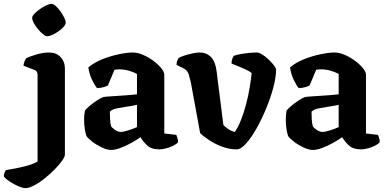

<svg xmlns="http://www.w3.org/2000/svg" viewBox="-119 -771 1986 991"><path d="M11 200Q-1 200 -23.5 190.5Q-46 181 -67.5 167Q-89 153 -99 140Q-99 128 -95.5 119.5Q-92 111 -88 107Q-38 99 5 88.5Q48 78 75 63V-383Q75 -392 71.5 -399.5Q68 -407 59 -410L2 -432Q4 -446 8.5 -456.5Q13 -467 17 -471Q33 -479 68 -489.5Q103 -500 136 -500Q171 -500 193.5 -476.5Q216 -453 216 -417V27Q216 38 201.5 58.5Q187 79 163 103.5Q139 128 111.5 150Q84 172 57.5 186Q31 200 11 200ZM124 -584Q116 -584 103 -594.5Q90 -605 77 -620.5Q64 -636 55.5 -652Q47 -668 47 -679Q47 -688 58.5 -700Q70 -712 87 -724Q104 -736 120.5 -743.5Q137 -751 147 -751Q157 -751 169 -740Q181 -729 192.5 -713Q204 -697 212 -681Q220 -665 220 -654Q220 -642 202.5 -625.5Q185 -609 162 -596.5Q139 -584 124 -584Z M455 3Q434 3 406.5 -10Q379 -23 357 -40Q335 -57 327 -69Q322 -83 318.5 -106Q315 -129 315 -153Q315 -165 316 -177Q317 -189 319 -199Q325 -209 343.5 -224.5Q362 -240 382 -253Q402 -266 414 -270Q424 -272 448.5 -273.5Q473 -275 501 -277Q517 -278 524 -278.5Q531 -279 543.5 -280Q556 -281 588 -284V-389Q569 -400 545 -406.5Q521 -413 497 -413Q484 -413 472 -411L438 -330Q432 -326 417 -321.5Q402 -317 382 -316Q370 -330 356 -359Q342 -388 337 -423Q366 -448 408.5 -465Q451 -482 494 -491Q537 -500 567 -500Q591 -500 619 -488Q647 -476 672 -457.5Q697 -439 713 -419.5Q729 -400 729 -385V-82L791 -75Q793 -70 796.5 -60Q800 -50 800 -37Q792 -27 774.5 -18.5Q757 -10 737.5 -5Q718 0 704 0Q662 0 640 -21Q618 -42 606 -63Q587 -49 559 -33.5Q531 -18 503 -7.5Q475 3 455 3ZM505 -90Q518 -90 544.5 -98.5Q571 -107 588 -115V-230Q576 -227 561.5 -224.5Q547 -222 532 -220Q507 -216 484 -211.5Q461 -207 448 -195Q448 -181 449 -157.5Q450 -134 455 -118Q461 -110 476 -100Q491 -90 505 -90Z M1102 0Q1065 0 1027.5 -14Q990 -28 960 -48Q930 -68 914 -84L866 -346Q862 -364 855.5 -386Q849 -408 829 -418L792 -436Q792 -448 796 -457.5Q800 -467 803 -472Q813 -478 833.5 -484.5Q854 -491 875.5 -495.5Q897 -500 912 -500Q947 -500 970 -476.5Q993 -453 999 -403L1034 -126Q1040 -118 1057.5 -106Q1075 -94 1093 -90Q1110 -114 1125 -152Q1140 -190 1151.5 -234Q1163 -278 1170 -320.5Q1177 -363 1180 -394Q1168 -404 1147 -413.5Q1126 -423 1106 -431Q1086 -439 1076 -443Q1076 -457 1080 -467.5Q1084 -478 1088 -483Q1102 -488 1124 -492Q1146 -496 1168.5 -498Q1191 -500 1207 -500Q1218 -500 1235 -489.5Q1252 -479 1268 -463.5Q1284 -448 1295 -433.5Q1306 -419 1306 -412Q1306 -373 1292 -320Q1278 -267 1255 -211.5Q1232 -156 1205 -108Q1178 -60 1151 -30Q1124 0 1102 0Z M1496 3Q1475 3 1447.5 -10Q1420 -23 1398 -40Q1376 -57 1368 -69Q1363 -83 1359.5 -106Q1356 -129 1356 -153Q1356 -165 1357 -177Q1358 -189 1360 -199Q1366 -209 1384.5 -224.5Q1403 -240 1423 -253Q1443 -266 1455 -270Q1465 -272 1489.5 -273.5Q1514 -275 1542 -277Q1558 -278 1565 -278.5Q1572 -279 1584.5 -280Q1597 -281 1629 -284V-389Q1610 -400 1586 -406.5Q1562 -413 1538 -413Q1525 -413 1513 -411L1479 -330Q1473 -326 1458 -321.5Q1443 -317 1423 -316Q1411 -330 1397 -359Q1383 -388 1378 -423Q1407 -448 1449.5 -465Q1492 -482 1535 -491Q1578 -500 1608 -500Q1632 -500 1660 -488Q1688 -476 1713 -457.5Q1738 -439 1754 -419.5Q1770 -400 1770 -385V-82L1832 -75Q1834 -70 1837.5 -60Q1841 -50 1841 -37Q1833 -27 1815.5 -18.5Q1798 -10 1778.5 -5Q1759 0 1745 0Q1703 0 1681 -21Q1659 -42 1647 -63Q1628 -49 1600 -33.5Q1572 -18 1544 -7.5Q1516 3 1496 3ZM1546 -90Q1559 -90 1585.5 -98.5Q1612 -107 1629 -115V-230Q1617 -227 1602.5 -224.5Q1588 -222 1573 -220Q1548 -216 1525 -211.5Q1502 -207 1489 -195Q1489 -181 1490 -157.5Q1491 -134 1496 -118Q1502 -110 1517 -100Q1532 -90 1546 -90Z"/></svg>

Font: Texturina 72pt ExtraBold
Style: Regular
Weight: 800
Designer: Guillermo Torres Carreño
Foundry: Omnibus-Type
Version: Version 1.002; ttfautohint (v1.8.3)